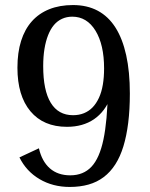

<svg xmlns="http://www.w3.org/2000/svg" viewBox="-20 -730 594 760"><path d="M256 10Q189 10 136.5 -21Q84 -52 57 -107L134 -143Q146 -91 177.5 -63.5Q209 -36 258 -36Q310 -36 342 -70Q374 -104 389.5 -178Q405 -252 407 -370L419 -347Q396 -288 352 -258Q308 -228 245 -228Q152 -228 100.5 -289.5Q49 -351 49 -462Q49 -522 63.5 -568Q78 -614 106 -645.5Q134 -677 175 -693.5Q216 -710 269 -710Q325 -710 367 -687.5Q409 -665 437 -621Q465 -577 479.5 -511.5Q494 -446 494 -360Q494 -296 487.5 -244Q481 -192 468.5 -151Q456 -110 436.5 -79.5Q417 -49 390.5 -29Q364 -9 330.5 0.5Q297 10 256 10ZM269 -274Q293 -274 312.5 -282Q332 -290 346.5 -305Q361 -320 371.5 -342.5Q382 -365 387 -394.5Q392 -424 392 -459Q392 -553 358 -608.5Q324 -664 266 -664Q244 -664 225.5 -655.5Q207 -647 193.5 -631Q180 -615 170.5 -591Q161 -567 156 -536.5Q151 -506 151 -468Q151 -372 181 -323Q211 -274 269 -274Z"/></svg>

Font: Sutasoma
Style: Regular
Weight: 400
Designer: Izhar Fathurrohim, Akbar Rohmanto, Arusyal Khofiqoini
Foundry: Kiwari Kolektiv
Version: Version 1.102